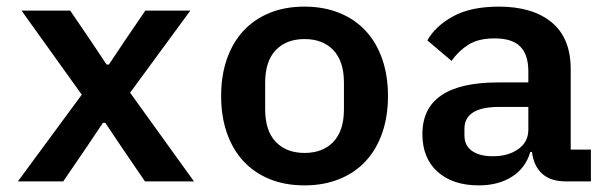

<svg xmlns="http://www.w3.org/2000/svg" viewBox="-20 -548 1840 580"><path d="M34 0 227 -262 45 -516H192L254 -425L302 -353H309L357 -425L419 -516H555L373 -268L566 0H418L347 -104L298 -177H291L242 -104L171 0Z M900 12Q841 12 794.5 -7Q748 -26 715.5 -61Q683 -96 665.5 -146Q648 -196 648 -258Q648 -320 665.5 -370Q683 -420 715.5 -455Q748 -490 794.5 -509Q841 -528 900 -528Q958 -528 1005 -509Q1052 -490 1084.5 -455Q1117 -420 1134.5 -370Q1152 -320 1152 -258Q1152 -196 1134.5 -146Q1117 -96 1084.5 -61Q1052 -26 1005 -7Q958 12 900 12ZM900 -86Q955 -86 987 -119.5Q1019 -153 1019 -218V-298Q1019 -363 987 -396.5Q955 -430 900 -430Q845 -430 813 -396.5Q781 -363 781 -298V-218Q781 -153 813 -119.5Q845 -86 900 -86Z M1690 0Q1643 0 1617.5 -23.5Q1592 -47 1587 -89H1582Q1568 -41 1527 -14.5Q1486 12 1426 12Q1348 12 1302 -29Q1256 -70 1256 -143Q1256 -299 1485 -299H1576V-333Q1576 -382 1552 -407Q1528 -432 1474 -432Q1425 -432 1395 -413Q1365 -394 1344 -364L1271 -426Q1295 -469 1348.5 -498.5Q1402 -528 1487 -528Q1589 -528 1646.5 -480.5Q1704 -433 1704 -339V-96H1765V0ZM1469 -76Q1515 -76 1545.5 -97.5Q1576 -119 1576 -156V-225H1488Q1383 -225 1383 -159V-139Q1383 -108 1406 -92Q1429 -76 1469 -76Z"/></svg>

Font: IBM Plex Mono SemiBold
Style: Regular
Weight: 600
Monospace: yes
Designer: Mike Abbink, Paul van der Laan, Pieter van Rosmalen
Foundry: Bold Monday
Version: Version 2.3